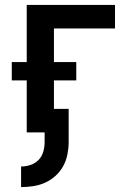

<svg xmlns="http://www.w3.org/2000/svg" viewBox="-20 -540 540 783"><path d="M66 223V139Q86 139 105 132.5Q124 126 137.5 112Q151 98 156.5 78.5Q162 59 162 39V0H89V-212H28V-287H89V-520H449V-424H200V-287H291V-212H200V-96H260V39Q260 64 255 89.5Q250 115 238 137Q226 159 207 176.5Q188 194 165 204.5Q142 215 116.5 219Q91 223 66 223Z"/></svg>

Font: Iosevka Term Curly
Style: Bold
Weight: 700
Designer: Belleve Invis
Foundry: Belleve Invis
Version: Version 32.3.0